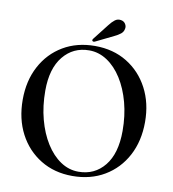

<svg xmlns="http://www.w3.org/2000/svg" viewBox="-95 -963 954 1059"><g transform="rotate(10 382.0 -433.0)"><path d="M381.5 -713.5Q483.5 -713.5 560.8 -666.2Q638 -619 681.5 -536.5Q725 -454 725 -348Q725 -241 681.5 -159.2Q638 -77.5 560.5 -31.5Q483 14.5 381 14.5Q280 14.5 202.8 -32.8Q125.5 -80 82.2 -162.8Q39 -245.5 39 -353Q39 -459 82.5 -540.5Q126 -622 203.2 -667.8Q280.5 -713.5 381.5 -713.5ZM611.5 -278Q611.5 -363 591.8 -436.8Q572 -510.5 536.8 -566.2Q501.5 -622 454.5 -653Q407.5 -684 354 -684Q264.5 -684 208.8 -615.8Q153 -547.5 153 -423.5Q153 -337.5 172.8 -263.2Q192.5 -189 227.8 -133Q263 -77 309.5 -45.8Q356 -14.5 410 -14.5Q500.5 -14.5 556 -83Q611.5 -151.5 611.5 -278ZM432 -838.5Q448 -859.5 463 -870.8Q478 -882 496 -879Q513 -876.5 521.5 -863.5Q530 -850.5 527.5 -837.5Q525 -818.5 510.5 -807Q496 -795.5 475.5 -786L375.5 -737Q366 -733 361.5 -738.5Q357.5 -743 364 -751.5Z"/></g></svg>

Font: Fraunces 72pt S000
Style: Regular
Weight: 400
Version: Version 1.000; ttfautohint (v1.8.3)